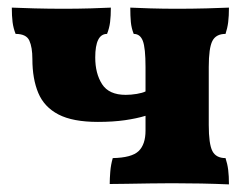

<svg xmlns="http://www.w3.org/2000/svg" viewBox="-20 -481 653 504"><path d="M237 -161Q171 -161 133.5 -180.5Q96 -200 80.5 -237Q65 -274 65 -326Q65 -357 57 -374.5Q49 -392 21 -392Q15 -407 13 -423Q11 -439 11 -461Q33 -460 70.5 -459Q108 -458 148 -458Q183 -458 217.5 -459Q252 -460 271 -461Q271 -439 269 -423Q267 -407 261 -392Q230 -392 230 -330Q230 -288 248 -260Q266 -232 310 -232Q324 -232 339 -234.5Q354 -237 362 -241V-305Q362 -355 355 -373.5Q348 -392 331 -392Q325 -407 323.5 -423Q322 -439 322 -461Q341 -460 375 -459Q409 -458 444 -458Q484 -458 521.5 -459Q559 -460 581 -461Q581 -439 579 -423Q577 -407 572 -392Q547 -392 537.5 -373.5Q528 -355 528 -305V-153Q528 -103 537.5 -84.5Q547 -66 572 -66Q577 -51 579 -35Q581 -19 581 3Q510 0 432 0Q407 0 374 0.5Q341 1 312 1.5Q283 2 268 2Q268 -12 269.5 -30.5Q271 -49 276 -66Q326 -67 344 -84.5Q362 -102 362 -138V-177Q339 -170 308 -165.5Q277 -161 237 -161Z"/></svg>

Font: Vollkorn ExtraBold
Style: Regular
Weight: 800
Designer: Friedrich Althausen
Foundry: Friedrich Althausen
Version: Version 5.000; ttfautohint (v1.8.3)